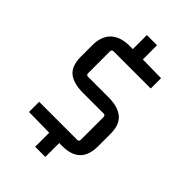

<svg xmlns="http://www.w3.org/2000/svg" viewBox="-234 -782 948 948"><g transform="rotate(45 240.5 -308.0)"><path d="M146 -347H287Q355 -347 389 -318Q423 -289 423 -227V-139Q423 -75 389.5 -44Q356 -13 288 -15L62 -18V-89H328Q340 -89 340 -102V-260Q340 -273 328 -273H185Q117 -273 83.5 -300.5Q50 -328 50 -392V-473Q50 -535 85 -568Q120 -601 188 -600L405 -597V-525H146Q133 -525 133 -512V-359Q133 -347 146 -347ZM205 -588V-698H276V-588ZM205 82V-28H276V82Z"/></g></svg>

Font: Gemunu Libre ExtraLight
Style: Regular
Weight: 400
Version: Version 1.100